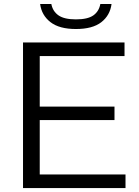

<svg xmlns="http://www.w3.org/2000/svg" viewBox="-20 -956 709 976"><path d="M182 -69H618V0H97V-740H613V-671H182V-414H562V-345.5H182ZM184 -935.5H241Q248 -898.5 277.2 -878Q306.5 -857.5 366 -857.5Q426 -857.5 454.5 -877.8Q483 -898 490 -935.5H547Q539.5 -878 495 -843.2Q450.5 -808.5 366 -808.5Q281.5 -808.5 236.5 -843.5Q191.5 -878.5 184 -935.5Z"/></svg>

Font: Encode Sans Expanded
Style: Regular
Weight: 400
Width: 7
Designer: Multiple Designers
Foundry: Impallari Type
Version: Version 2.000